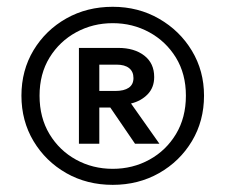

<svg xmlns="http://www.w3.org/2000/svg" viewBox="-20 -766 647 551"><path d="M303.5 -235.5Q229.5 -235.5 170.2 -269.2Q111 -303 76.2 -361Q41.5 -419 41.5 -491.5Q41.5 -564 76.2 -621.8Q111 -679.5 170.2 -713Q229.5 -746.5 303.5 -746.5Q377 -746.5 436.5 -712.2Q496 -678 530.8 -620.2Q565.5 -562.5 565.5 -491.5Q565.5 -419 530.8 -361Q496 -303 436.5 -269.2Q377 -235.5 303.5 -235.5ZM303.5 -281.5Q361 -281.5 408.8 -307.8Q456.5 -334 485 -381.2Q513.5 -428.5 513.5 -491.5Q513.5 -554 484.8 -600.8Q456 -647.5 408.2 -673.5Q360.5 -699.5 303.5 -699.5Q246.5 -699.5 198.8 -673.5Q151 -647.5 122.2 -600.8Q93.5 -554 93.5 -491.5Q93.5 -428.5 122 -381.2Q150.5 -334 198.2 -307.8Q246 -281.5 303.5 -281.5ZM206.5 -353.5V-628.5H319.5Q365.5 -628.5 394 -606.5Q422.5 -584.5 422.5 -545Q422.5 -515 403.8 -495.5Q385 -476 356 -469L437.5 -353.5H367.5L296.5 -457.5H265V-353.5ZM265 -505H311.5Q336 -505 349.5 -514.2Q363 -523.5 363 -542Q363 -560.5 350.5 -570.5Q338 -580.5 314.5 -580.5H265Z"/></svg>

Font: Geologica ExtraBold
Style: Regular
Weight: 800
Designer: Sindre Bremnes, Frode Helland
Foundry: Monokrom Skriftforlag AS
Version: Version 1.010;gftools[0.9.28]